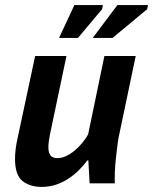

<svg xmlns="http://www.w3.org/2000/svg" viewBox="-20 -720 601 754"><path d="M241 -500 176 -191Q170 -161 170 -141Q170 -121 178 -110Q186 -99 206 -99Q223 -99 240.5 -107.5Q258 -116 274 -129.5Q290 -143 303.5 -159.5Q317 -176 326 -192L390 -500H513L450 -200Q445 -180 441.5 -153Q438 -126 435 -97.5Q432 -69 431 -43Q430 -17 431 0H332L327 -90H323Q309 -71 290.5 -52.5Q272 -34 249.5 -19Q227 -4 200.5 5Q174 14 144 14Q97 14 68 -9.5Q39 -33 39 -96Q39 -133 49 -177L118 -500ZM272 -700H384L381 -684L286 -571H212ZM441 -700H561L558 -684L422 -571H344Z"/></svg>

Font: PT Sans
Style: Bold Italic
Weight: 700
Italic angle: -12°
Designer: A.Korolkova, O.Umpeleva, V.Yefimov
Foundry: ParaType Ltd
Version: Version 2.003W OFL